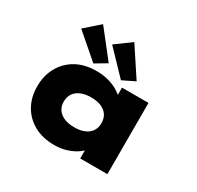

<svg xmlns="http://www.w3.org/2000/svg" viewBox="-175 -1036 1282 1249"><g transform="rotate(30 466.0 -411.5)"><path d="M375 9Q287 9 223 -26.5Q159 -62 124 -124Q89 -186 89 -267Q89 -349 124.5 -412Q160 -475 223.5 -510.5Q287 -546 375 -546Q424 -546 464.5 -535Q505 -524 536 -505.5Q567 -487 588 -465Q609 -443 617 -423L571 -417V-535H770V0H566V-145L608 -131Q603 -104 583 -79Q563 -54 532.5 -34.5Q502 -15 462 -3Q422 9 375 9ZM430 -156Q475 -156 506.5 -169.5Q538 -183 554.5 -208Q571 -233 571 -267Q571 -303 554.5 -328Q538 -353 506.5 -366.5Q475 -380 430 -380Q386 -380 354 -366.5Q322 -353 305 -328Q288 -303 288 -267Q288 -233 305 -208Q322 -183 354 -169.5Q386 -156 430 -156ZM541 -573 375 -746 492 -832 633 -618ZM331 -578 149 -735 258 -831 417 -629Z"/></g></svg>

Font: Lexend Peta Black
Style: Regular
Weight: 900
Version: Version 1.007